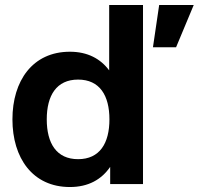

<svg xmlns="http://www.w3.org/2000/svg" viewBox="-20 -740 799 772"><path d="M555 0V-720H419V-457C384 -504 332 -532 261 -532C111 -532 30 -415 30 -260C30 -105 111 12 261 12C335 12 388 -18 423 -69V0ZM168 -260C168 -356 207 -420 294 -420C381 -420 420 -356 420 -260C420 -164 381 -100 294 -100C207 -100 168 -164 168 -260ZM595 -550H688L759 -720H620Z"/></svg>

Font: Aspekta 650
Style: Regular
Weight: 650
Designer: Ivo Dolenc
Version: Version 2.000